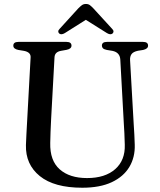

<svg xmlns="http://www.w3.org/2000/svg" viewBox="-20 -906 786 944"><path d="M589 -294.5 571.5 -613Q569.5 -648.5 532.5 -656L505 -660.5Q491 -663.5 486 -668.8Q481 -674 481 -681.5Q481 -700 505.5 -700H683.5Q708 -700 708 -681.5Q708 -666 684 -660.5L658.5 -656.5Q635 -651.5 626.8 -640Q618.5 -628.5 619.5 -610.5L637.5 -293.5Q639.5 -268.5 640.5 -244.5Q641.5 -220.5 642.5 -194.5Q644.5 -133 616 -85.2Q587.5 -37.5 529.5 -10.2Q471.5 17 384.5 17Q246.5 17 175.8 -40.2Q105 -97.5 107.5 -193Q108 -213 110 -248.2Q112 -283.5 114 -321.5L130.5 -624Q132 -649.5 97.5 -656L70 -660.5Q45.5 -665.5 45.5 -681.5Q45.5 -700 70.5 -700H307Q331.5 -700 331.5 -681.5Q331.5 -666 307.5 -661L279.5 -656Q249.5 -650.5 248 -624.5L231.5 -323.5Q229.5 -287 228.5 -257.5Q227.5 -228 227 -203Q225 -116.5 273.5 -73.5Q322 -30.5 408 -30.5Q496.5 -30.5 546.2 -74.2Q596 -118 593.5 -194.5Q592.5 -228.5 591.5 -251.8Q590.5 -275 589 -294.5ZM533 -741Q523 -733 505.5 -743.5L402 -808.5L299 -743.5Q281.5 -733 271.5 -741Q267 -744.5 266.5 -750.8Q266 -757 273 -764L365 -865Q375 -875 383 -880.8Q391 -886.5 402.5 -886.5Q414 -886.5 421.8 -880.8Q429.5 -875 439 -865L531.5 -764Q538.5 -757 538 -750.8Q537.5 -744.5 533 -741Z"/></svg>

Font: Fraunces 9pt S000
Style: Regular
Weight: 400
Version: Version 1.000; ttfautohint (v1.8.3)